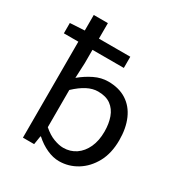

<svg xmlns="http://www.w3.org/2000/svg" viewBox="-170 -833 908 965"><g transform="rotate(30 283.5 -350.0)"><path d="M310 12Q276 12 239.5 -4.5Q203 -21 171 -50H168L160 0H95V-712H177V-480L173 -392Q208 -421 247 -440Q286 -459 326 -459Q389 -459 432.5 -431Q476 -403 498.5 -351.5Q521 -300 521 -231Q521 -155 491.5 -101Q462 -47 414 -17.5Q366 12 310 12ZM295 -57Q336 -57 367.5 -78.5Q399 -100 417 -139Q435 -178 435 -231Q435 -277 422 -313Q409 -349 381 -369.5Q353 -390 307 -390Q276 -390 244 -373.5Q212 -357 177 -324V-108Q209 -80 240 -68.5Q271 -57 295 -57ZM11 -557V-617L98 -622H359V-557Z"/></g></svg>

Font: Source Sans 3 ExtraLight
Style: Regular
Weight: 400
Version: Version 3.052;hotconv 1.1.0;makeotfexe 2.6.0